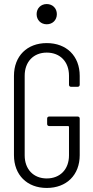

<svg xmlns="http://www.w3.org/2000/svg" viewBox="-20 -921 460 949"><path d="M211 -801C240 -801 261 -822 261 -851C261 -880 240 -901 211 -901C182 -901 161 -880 161 -851C161 -822 182 -801 211 -801ZM211 8C309 8 374 -56 374 -154V-335C374 -341 370 -345 364 -345H223C217 -345 213 -341 213 -335V-308C213 -302 217 -298 223 -298H317C319 -298 321 -296 321 -294V-153C321 -84 277 -39 211 -39C146 -39 102 -84 102 -153V-547C102 -616 146 -661 211 -661C277 -661 321 -616 321 -547V-502C321 -496 325 -492 331 -492H364C370 -492 374 -496 374 -502V-546C374 -644 309 -708 211 -708C114 -708 49 -644 49 -546V-154C49 -56 114 8 211 8Z"/></svg>

Font: Barlow Condensed Light
Style: Regular
Weight: 300
Width: 3
Designer: Jeremy Tribby
Foundry: Tribby Type
Version: Version 1.422;hotconv 1.0.109;makeotfexe 2.5.65596